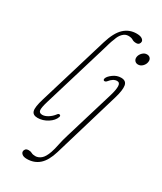

<svg xmlns="http://www.w3.org/2000/svg" viewBox="-237 -802 960 1136"><g transform="rotate(30 243.5 -234.0)"><path d="M343.5 -718Q368.5 -718 380.8 -709.8Q393 -701.5 393 -691Q393 -682 387 -674.8Q381 -667.5 367.5 -667.5Q350.5 -667.5 339.5 -674.8Q328.5 -682 307.5 -682Q287.5 -682 270.8 -665.5Q254 -649 245.5 -621.5Q236.5 -600.5 231 -581Q225.5 -561.5 216.5 -531.5L87 -103Q72.5 -55 75.5 -38.5Q78.5 -22 99.5 -22Q116.5 -22 137 -34.5Q157.5 -47 173 -67.5Q180 -77.5 187.5 -75.5Q197 -73.5 193.5 -61.5Q184 -33.5 151.5 -13Q119 7.5 84 7.5Q51.5 7.5 44.8 -16.2Q38 -40 57 -102L200 -575.5Q223 -651.5 258.5 -684.8Q294 -718 343.5 -718ZM441 -563Q426.5 -563 418 -573.2Q409.5 -583.5 412 -599.5Q415 -616 428.2 -629Q441.5 -642 458 -642Q473 -642 481.2 -632Q489.5 -622 486.5 -605.5Q484 -589.5 471 -576.2Q458 -563 441 -563ZM422 -326.5 288 123.5Q268 190 234 219.8Q200 249.5 151 249.5Q129 249.5 118.5 241.2Q108 233 108 222.5Q108 213.5 114.5 206.2Q121 199 135.5 199Q149.5 199 158.8 204.5Q168 210 186 210Q205.5 210 224 195Q242.5 180 256.5 140Q265 115.5 271.5 82.2Q278 49 291.5 5.5L391.5 -325Q404.5 -368.5 403.8 -393Q403 -417.5 383.5 -417.5Q357.5 -417.5 334 -387.5Q326 -377.5 316.5 -379Q307.5 -381.5 311.5 -394.5Q317 -410 341.5 -428Q366 -446 395 -446Q429.5 -446 434.8 -416.2Q440 -386.5 422 -326.5Z"/></g></svg>

Font: Fraunces 72pt SuperSoft Thin
Style: Italic
Weight: 100
Italic angle: -16°
Version: Version 1.000;[b76b70a41]